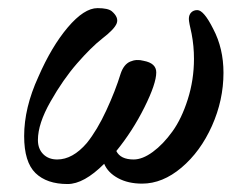

<svg xmlns="http://www.w3.org/2000/svg" viewBox="-20 -445 607 477"><path d="M147.9 12.2Q96.2 12.2 68.1 -15.1Q40 -42.5 40 -106.9Q40 -177.2 75.2 -253.9Q107.9 -329.1 148.4 -377Q189 -424.8 222.2 -424.8Q248.5 -424.8 257.8 -417Q275.4 -401.9 270 -387.2Q264.6 -372.6 233.9 -349.1Q206.5 -327.6 171.6 -287.6Q136.7 -247.6 105.5 -192.6Q74.2 -137.7 74.2 -97.2Q74.2 -75.2 87.4 -62Q100.6 -48.8 122.1 -48.8Q160.6 -48.8 195.8 -89.8Q221.7 -122.1 244.1 -170.7Q266.6 -219.2 279.8 -262.2Q287.6 -285.2 303.5 -292Q319.3 -298.8 336.9 -293.9Q368.2 -288.1 368.2 -265.1Q368.2 -237.3 338.9 -178.5Q309.6 -119.6 269 -69.8Q279.3 -48.8 312 -48.8Q334 -48.8 359.6 -67.6Q385.3 -86.4 408.2 -118.2Q431.2 -149.9 446.5 -198.2Q461.9 -246.6 461.9 -298.8Q461.9 -330.6 456.1 -360.8Q449.2 -390.1 449.2 -397.9Q449.2 -408.2 455.1 -414.1Q460.9 -419.9 470.2 -419.9Q486.3 -419.9 509.8 -373Q535.2 -324.7 535.2 -264.2Q535.2 -196.3 506.6 -132.3Q478 -68.4 430.9 -28.6Q383.8 11.2 333 11.2Q298.3 11.2 273.2 -2.4Q248 -16.1 238.8 -38.1Q188.5 12.2 147.9 12.2Z"/></svg>

Font: Junicode SmCond Light
Style: Italic
Weight: 300
Width: 4
Italic angle: -11°
Designer: Peter S. Baker
Version: Version 2.206